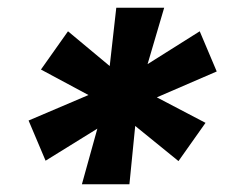

<svg xmlns="http://www.w3.org/2000/svg" viewBox="-20 -740 584 497"><path d="M192 -263 232 -407 98 -324 54 -428 209 -494 86 -560 156 -659 264 -569 281 -720H405L362 -574L497 -659L541 -555L386 -488L512 -422L442 -323L330 -414L315 -263Z"/></svg>

Font: Kufam
Style: Bold Italic
Weight: 700
Italic angle: -11°
Designer: Artur Schmal
Foundry: Original Type
Version: Version 1.301; ttfautohint (v1.8.3)